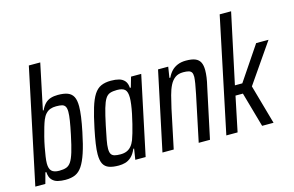

<svg xmlns="http://www.w3.org/2000/svg" viewBox="-94 -968 1839 1202"><g transform="rotate(-15 826.0 -367.5)"><path d="M198 8Q172 8 149 2.5Q126 -3 111 -20Q96 -37 94 -70H88L69 0H4L161 -743H235L173 -448H178Q190 -474 205.5 -489.5Q221 -505 241.5 -511.5Q262 -518 288 -518Q328 -518 352 -508.5Q376 -499 387.5 -477Q399 -455 399 -415Q399 -387 393.5 -347Q388 -307 377 -254Q361 -175 344 -124Q327 -73 307.5 -44Q288 -15 262 -3.5Q236 8 198 8ZM175 -57Q203 -57 221 -63.5Q239 -70 252 -89.5Q265 -109 277 -148.5Q289 -188 303 -255Q314 -307 319.5 -342Q325 -377 325 -399Q325 -422 318 -433.5Q311 -445 297 -448.5Q283 -452 259 -452Q238 -452 221.5 -446Q205 -440 192 -426Q179 -412 170 -390Q163 -373 155 -346Q147 -319 139 -287.5Q131 -256 125 -224.5Q119 -193 115 -165.5Q111 -138 111 -121Q111 -87 126 -72Q141 -57 175 -57Z M544 8Q505 8 480.5 -1Q456 -10 444.5 -32Q433 -54 433 -94Q433 -122 439 -162.5Q445 -203 456 -256Q472 -333 487.5 -384Q503 -435 522 -464.5Q541 -494 567.5 -506Q594 -518 632 -518Q662 -518 684 -512Q706 -506 720 -490Q734 -474 736 -444H742L761 -510H827L719 0H652L663 -70H658Q644 -37 625 -20Q606 -3 585.5 2.5Q565 8 544 8ZM572 -57Q595 -57 612 -64Q629 -71 642 -86Q655 -101 664 -124Q670 -140 677.5 -165.5Q685 -191 692.5 -221.5Q700 -252 706.5 -283Q713 -314 716.5 -341Q720 -368 720 -385Q720 -423 705 -437.5Q690 -452 654 -452Q627 -452 609 -446Q591 -440 578.5 -420.5Q566 -401 554.5 -361.5Q543 -322 529 -255Q518 -202 511.5 -167.5Q505 -133 505 -111Q505 -88 512 -76.5Q519 -65 534 -61Q549 -57 572 -57Z M828 0 936 -510H1002L991 -440H997Q1008 -464 1024 -481Q1040 -498 1063.5 -508Q1087 -518 1118 -518Q1156 -518 1178 -509Q1200 -500 1210 -480.5Q1220 -461 1220 -429Q1220 -409 1216.5 -383Q1213 -357 1205 -324L1136 0H1063L1126 -300Q1134 -338 1138 -363.5Q1142 -389 1143 -406Q1143 -426 1137 -435.5Q1131 -445 1117.5 -448.5Q1104 -452 1083 -452Q1051 -452 1030.5 -437Q1010 -422 996.5 -395.5Q983 -369 973.5 -332.5Q964 -296 954 -252L901 0Z M1242 0 1398 -743H1472L1375 -289H1423L1572 -510H1652L1476 -255L1548 0H1474L1410 -226H1362L1315 0Z"/></g></svg>

Font: Saira Condensed
Style: Italic
Weight: 400
Width: 3
Italic angle: -12°
Designer: Hector Gatti with collaboration of the Omnibus-Type team
Foundry: Omnibus-Type
Version: Version 1.100